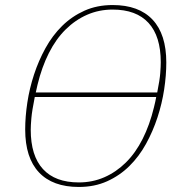

<svg xmlns="http://www.w3.org/2000/svg" viewBox="-20 -730 722 762"><path d="M293 12Q189 12 134.5 -46Q80 -104 80 -216Q80 -267 88.5 -323Q97 -379 115 -434Q133 -489 160.5 -539Q188 -589 226.5 -627Q265 -665 315 -687.5Q365 -710 427 -710Q531 -710 585.5 -652Q640 -594 640 -482Q640 -431 631.5 -375Q623 -319 605 -264Q587 -209 559.5 -159Q532 -109 493.5 -71Q455 -33 405 -10.5Q355 12 293 12ZM129 -394Q127 -386 125.5 -378.5Q124 -371 122 -363H604Q614 -413 616 -440Q618 -467 618 -483Q618 -586 569.5 -639Q521 -692 427 -692Q373 -692 326 -671.5Q279 -651 240.5 -613Q202 -575 174 -519.5Q146 -464 129 -394ZM293 -6Q347 -6 394 -26.5Q441 -47 479.5 -85Q518 -123 546 -178.5Q574 -234 591 -304Q597 -328 600 -345H118Q107 -290 104.5 -261Q102 -232 102 -215Q102 -112 150.5 -59Q199 -6 293 -6Z"/></svg>

Font: IBM Plex Serif Thin
Style: Italic
Weight: 100
Italic angle: -14°
Designer: Mike Abbink, Paul van der Laan, Pieter van Rosmalen
Foundry: Bold Monday
Version: Version 3.001